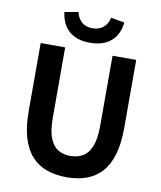

<svg xmlns="http://www.w3.org/2000/svg" viewBox="-102 -1041 952 1135"><g transform="rotate(10 374.0 -473.0)"><path d="M375.6 13.8Q307.5 13.8 254 -5.9Q200.6 -25.5 163.5 -67.2Q126.4 -109 107 -175Q87.7 -241 87.7 -332.8V-740.8H234.7V-319.8Q234.7 -243.4 251.9 -198.2Q269.1 -153 300.7 -133.5Q332.2 -114 375.6 -114Q419.5 -114 451.6 -133.5Q483.6 -153 501.3 -198.2Q519 -243.4 519 -319.8V-740.8H661.1V-332.8Q661.1 -241 642.2 -175Q623.2 -109 586.3 -67.2Q549.3 -25.5 496.2 -5.9Q443 13.8 375.6 13.8ZM373.3 -793.1Q318.3 -793.1 280.3 -811.8Q242.2 -830.5 220.8 -864.7Q199.3 -898.9 193.8 -946.1L276 -960.4Q283.6 -924.5 308 -902.3Q332.3 -880.1 373.3 -880.1Q414.3 -880.1 439.4 -902.3Q464.6 -924.5 471.4 -960.4L553.6 -946.1Q548.8 -898.9 527 -864.7Q505.1 -830.5 467.1 -811.8Q429.1 -793.1 373.3 -793.1Z"/></g></svg>

Font: Noto Sans HK Thin
Style: Regular
Weight: 100
Designer: Ryoko NISHIZUKA 西塚涼子 (kana, bopomofo & ideographs); Paul D. Hunt (Latin, Greek & Cyrillic); Sandoll Communications 산돌커뮤니
Foundry: Adobe
Version: Version 2.004-H2;hotconv 1.0.118;makeotfexe 2.5.65603